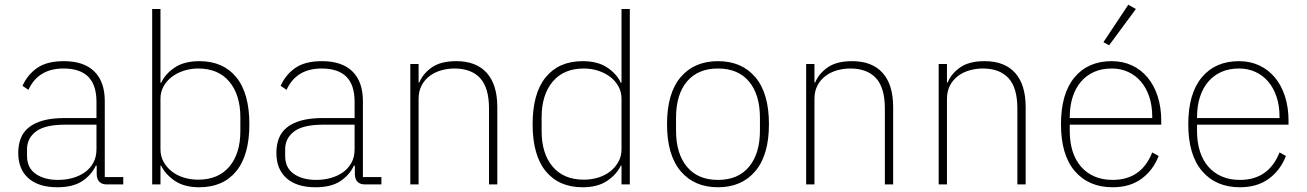

<svg xmlns="http://www.w3.org/2000/svg" viewBox="-20 -778 5513 810"><path d="M431 0Q390 0 388 -42V-79H384Q366 -40 327 -14Q288 12 222 12Q143 12 100 -26Q57 -64 57 -133Q57 -166 67 -193Q77 -220 100.5 -239.5Q124 -259 161.5 -269.5Q199 -280 254 -280H387V-348Q387 -420 352 -454.5Q317 -489 248 -489Q141 -489 100 -399L75 -416Q96 -463 137 -491.5Q178 -520 249 -520Q334 -520 378 -476.5Q422 -433 422 -352V-31H500V0ZM225 -19Q258 -19 287.5 -27.5Q317 -36 339 -52Q361 -68 374 -92Q387 -116 387 -148V-252H254Q170 -252 132 -223.5Q94 -195 94 -148V-120Q94 -70 130.5 -44.5Q167 -19 225 -19Z M622 -740H657V-429H660Q677 -466 717 -493Q757 -520 821 -520Q921 -520 976.5 -452.5Q1032 -385 1032 -254Q1032 -123 976.5 -55.5Q921 12 821 12Q757 12 717 -15.5Q677 -43 660 -79H657V0H622ZM816 -20Q901 -20 947.5 -75Q994 -130 994 -225V-283Q994 -378 947.5 -433.5Q901 -489 816 -489Q784 -489 755 -479.5Q726 -470 704.5 -453.5Q683 -437 670 -413.5Q657 -390 657 -362V-148Q657 -119 670 -95.5Q683 -72 704.5 -55Q726 -38 755 -29Q784 -20 816 -20Z M1520 0Q1479 0 1477 -42V-79H1473Q1455 -40 1416 -14Q1377 12 1311 12Q1232 12 1189 -26Q1146 -64 1146 -133Q1146 -166 1156 -193Q1166 -220 1189.5 -239.5Q1213 -259 1250.5 -269.5Q1288 -280 1343 -280H1476V-348Q1476 -420 1441 -454.5Q1406 -489 1337 -489Q1230 -489 1189 -399L1164 -416Q1185 -463 1226 -491.5Q1267 -520 1338 -520Q1423 -520 1467 -476.5Q1511 -433 1511 -352V-31H1589V0ZM1314 -19Q1347 -19 1376.5 -27.5Q1406 -36 1428 -52Q1450 -68 1463 -92Q1476 -116 1476 -148V-252H1343Q1259 -252 1221 -223.5Q1183 -195 1183 -148V-120Q1183 -70 1219.5 -44.5Q1256 -19 1314 -19Z M1711 0V-508H1746V-430H1749Q1764 -467 1801.5 -493.5Q1839 -520 1905 -520Q1989 -520 2033.5 -470.5Q2078 -421 2078 -326V0H2043V-320Q2043 -408 2005.5 -448.5Q1968 -489 1897 -489Q1868 -489 1840.5 -481Q1813 -473 1792 -457Q1771 -441 1758.5 -417Q1746 -393 1746 -361V0Z M2602 -79H2599Q2582 -43 2542 -15.5Q2502 12 2438 12Q2338 12 2282.5 -55.5Q2227 -123 2227 -254Q2227 -385 2282.5 -452.5Q2338 -520 2438 -520Q2502 -520 2542 -493Q2582 -466 2599 -429H2602V-740H2637V0H2602ZM2443 -20Q2475 -20 2504 -29Q2533 -38 2554.5 -55Q2576 -72 2589 -95.5Q2602 -119 2602 -148V-362Q2602 -390 2589 -413.5Q2576 -437 2554.5 -453.5Q2533 -470 2504 -479.5Q2475 -489 2443 -489Q2358 -489 2311.5 -433.5Q2265 -378 2265 -283V-225Q2265 -130 2311.5 -75Q2358 -20 2443 -20Z M3009 12Q2909 12 2851.5 -56Q2794 -124 2794 -254Q2794 -385 2851.5 -452.5Q2909 -520 3009 -520Q3109 -520 3166.5 -452.5Q3224 -385 3224 -254Q3224 -124 3166.5 -56Q3109 12 3009 12ZM3009 -19Q3094 -19 3140 -74.5Q3186 -130 3186 -227V-281Q3186 -379 3140 -434Q3094 -489 3009 -489Q2924 -489 2878 -434Q2832 -379 2832 -281V-227Q2832 -130 2878 -74.5Q2924 -19 3009 -19Z M3381 0V-508H3416V-430H3419Q3434 -467 3471.5 -493.5Q3509 -520 3575 -520Q3659 -520 3703.5 -470.5Q3748 -421 3748 -326V0H3713V-320Q3713 -408 3675.5 -448.5Q3638 -489 3567 -489Q3538 -489 3510.5 -481Q3483 -473 3462 -457Q3441 -441 3428.5 -417Q3416 -393 3416 -361V0Z M3940 0V-508H3975V-430H3978Q3993 -467 4030.5 -493.5Q4068 -520 4134 -520Q4218 -520 4262.5 -470.5Q4307 -421 4307 -326V0H4272V-320Q4272 -408 4234.5 -448.5Q4197 -489 4126 -489Q4097 -489 4069.5 -481Q4042 -473 4021 -457Q4000 -441 3987.5 -417Q3975 -393 3975 -361V0Z M4674 12Q4573 12 4514.5 -56Q4456 -124 4456 -254Q4456 -383 4513 -451.5Q4570 -520 4670 -520Q4717 -520 4755.5 -502Q4794 -484 4821.5 -451Q4849 -418 4864 -371.5Q4879 -325 4879 -268V-252H4493V-225Q4493 -178 4505 -140Q4517 -102 4540.5 -75Q4564 -48 4597.5 -33.5Q4631 -19 4674 -19Q4795 -19 4841 -135L4868 -120Q4845 -60 4796 -24Q4747 12 4674 12ZM4670 -489Q4628 -489 4595.5 -474.5Q4563 -460 4540 -433Q4517 -406 4505 -368Q4493 -330 4493 -284V-280H4841V-286Q4841 -332 4828.5 -369.5Q4816 -407 4793.5 -433.5Q4771 -460 4739.5 -474.5Q4708 -489 4670 -489ZM4659 -587 4635 -600 4740 -758 4772 -740Z M5211 12Q5110 12 5051.5 -56Q4993 -124 4993 -254Q4993 -383 5050 -451.5Q5107 -520 5207 -520Q5254 -520 5292.5 -502Q5331 -484 5358.5 -451Q5386 -418 5401 -371.5Q5416 -325 5416 -268V-252H5030V-225Q5030 -178 5042 -140Q5054 -102 5077.5 -75Q5101 -48 5134.5 -33.5Q5168 -19 5211 -19Q5332 -19 5378 -135L5405 -120Q5382 -60 5333 -24Q5284 12 5211 12ZM5207 -489Q5165 -489 5132.5 -474.5Q5100 -460 5077 -433Q5054 -406 5042 -368Q5030 -330 5030 -284V-280H5378V-286Q5378 -332 5365.5 -369.5Q5353 -407 5330.5 -433.5Q5308 -460 5276.5 -474.5Q5245 -489 5207 -489Z"/></svg>

Font: IBM Plex Sans Thai ExtraLight
Style: Regular
Weight: 200
Designer: Mike Abbink, Paul van der Laan, Pieter van Rosmalen, Ben Mitchell, Mark Frömberg
Foundry: Bold Monday
Version: Version 1.1